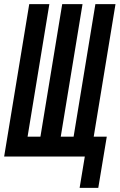

<svg xmlns="http://www.w3.org/2000/svg" viewBox="-34 -755 577 926"><path d="M350 151 375 0H-14L107 -735H204L99 -96H161L266 -735H364L259 -96H321L426 -735H523L418 -96H481L440 151Z"/></svg>

Font: Iosevka Term Curly Oblique
Style: Bold
Weight: 700
Italic angle: -9°
Designer: Belleve Invis
Foundry: Belleve Invis
Version: Version 32.3.0